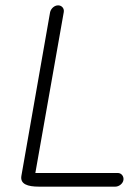

<svg xmlns="http://www.w3.org/2000/svg" viewBox="-20 -710 524 717"><path d="M60 -54C54 -22 84 -13 125 -13H411C424 -13 439 -24 441 -38C443 -52 433 -64 420 -64H112L218 -664C221 -678 211 -690 197 -690C183 -690 170 -678 167 -664Z"/></svg>

Font: Blanket
Style: LightObl
Weight: 300
Foundry: Cannot Into Space Fonts
Version: Version 0.9